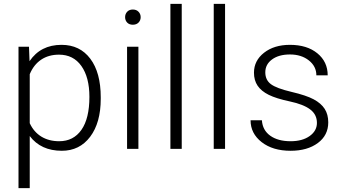

<svg xmlns="http://www.w3.org/2000/svg" viewBox="-20 -770 1773 993"><path d="M501 -258.8Q501 -135.3 446.3 -62.7Q391.6 9.8 299.8 9.8Q191.4 9.8 133.8 -66.4V203.1H75.7V-528.3H129.9L132.8 -453.6Q189.9 -538.1 298.3 -538.1Q393.1 -538.1 447 -466.3Q501 -394.5 501 -267.1ZM442.4 -269Q442.4 -370.1 400.9 -428.7Q359.4 -487.3 285.2 -487.3Q231.4 -487.3 192.9 -461.4Q154.3 -435.5 133.8 -386.2V-132.8Q154.8 -87.4 193.8 -63.5Q232.9 -39.6 286.1 -39.6Q359.9 -39.6 401.1 -98.4Q442.4 -157.2 442.4 -269Z M695.8 0H637.2V-528.3H695.8ZM627 -681.2Q627 -697.8 637.7 -709.2Q648.4 -720.7 667 -720.7Q685.5 -720.7 696.5 -709.2Q707.5 -697.8 707.5 -681.2Q707.5 -664.6 696.5 -653.3Q685.5 -642.1 667 -642.1Q648.4 -642.1 637.7 -653.3Q627 -664.6 627 -681.2Z M919.9 0H861.3V-750H919.9Z M1144 0H1085.4V-750H1144Z M1619.1 -134.3Q1619.1 -177.7 1584.2 -204.1Q1549.3 -230.5 1479 -245.4Q1408.7 -260.3 1369.9 -279.5Q1331.1 -298.8 1312.3 -326.7Q1293.5 -354.5 1293.5 -394Q1293.5 -456.5 1345.7 -497.3Q1397.9 -538.1 1479.5 -538.1Q1567.9 -538.1 1621.3 -494.4Q1674.8 -450.7 1674.8 -380.4H1616.2Q1616.2 -426.8 1577.4 -457.5Q1538.6 -488.3 1479.5 -488.3Q1421.9 -488.3 1387 -462.6Q1352.1 -437 1352.1 -396Q1352.1 -356.4 1381.1 -334.7Q1410.2 -313 1487.1 -294.9Q1564 -276.9 1602.3 -256.3Q1640.6 -235.8 1659.2 -207Q1677.7 -178.2 1677.7 -137.2Q1677.7 -70.3 1623.8 -30.3Q1569.8 9.8 1482.9 9.8Q1390.6 9.8 1333.3 -34.9Q1275.9 -79.6 1275.9 -147.9H1334.5Q1337.9 -96.7 1377.7 -68.1Q1417.5 -39.6 1482.9 -39.6Q1543.9 -39.6 1581.5 -66.4Q1619.1 -93.3 1619.1 -134.3Z"/></svg>

Font: Roboto-Light
Style: Regular
Weight: 300
Designer: Google
Version: Version 2.137; 2017